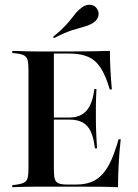

<svg xmlns="http://www.w3.org/2000/svg" viewBox="-20 -784 576 804"><path d="M142.7 -2.4Q119.4 -2.4 98 -2Q76.6 -1.6 60.1 -1.2Q43.5 -0.8 31.5 0V-8.9L47.6 -10.5Q69.4 -13.7 80.6 -19.4Q91.9 -25 95.6 -38.7Q99.2 -52.4 99.2 -78.2V-492.7Q99.2 -518.5 95.6 -532.3Q91.9 -546 80.6 -552Q69.4 -558.1 47.6 -560.5L31.5 -562.1V-571Q43.5 -571 60.1 -570.2Q76.6 -569.4 98 -569Q119.4 -568.5 142.7 -568.5H153.2H280.6Q337.1 -568.5 375.8 -569.4Q414.5 -570.2 440.3 -571Q440.3 -533.9 442.3 -493.5Q444.4 -453.2 448.4 -409.7H439.5Q423.4 -465.3 402.4 -498.4Q381.5 -531.5 350 -545.6Q318.5 -559.7 271 -559.7H205.6V-71.8Q205.6 -46.8 209.7 -33.9Q213.7 -21 225.8 -16.1Q237.9 -11.3 259.7 -11.3H300Q335.5 -11.3 362.1 -21.8Q388.7 -32.3 409.3 -54.8Q429.8 -77.4 446 -113.7Q462.1 -150 476.6 -200.8H485.5Q479.8 -148.4 477 -98Q474.2 -47.6 474.2 0Q442.7 -1.6 397.6 -2Q352.4 -2.4 284.7 -2.4H153.2ZM180.6 -283.1V-291.9H339.5V-283.1ZM377.4 -162.9Q372.6 -205.6 360.5 -232.3Q348.4 -258.9 326.6 -271Q304.8 -283.1 271.8 -283.1V-291.9Q316.9 -291.9 342.3 -320.6Q367.7 -349.2 375 -411.3H383.9Q381.5 -362.1 381.5 -335.9Q381.5 -309.7 381.5 -287.1Q381.5 -269.4 381.9 -251.6Q382.3 -233.9 383.5 -212.9Q384.7 -191.9 386.3 -162.9ZM205.6 -624.2 202.4 -629.8Q233.1 -654.8 250.8 -673.4Q268.5 -691.9 279.4 -706.5Q290.3 -721 300.4 -732.7Q310.5 -744.4 325.8 -754.8Q342.7 -766.1 360.5 -763.7Q378.2 -761.3 387.1 -746Q396 -732.3 391.5 -715.7Q387.1 -699.2 369.4 -687.9Q352.4 -677.4 332.3 -672.2Q312.1 -666.9 282.7 -657.7Q253.2 -648.4 205.6 -624.2Z"/></svg>

Font: Playfair 144pt SemiCondensed SemiBold
Style: Regular
Weight: 600
Width: 4
Designer: Claus Eggers Sørensen
Foundry: Claus Eggers Sørensen
Version: Version 2.203